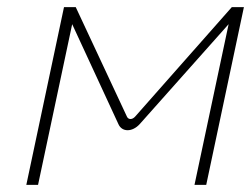

<svg xmlns="http://www.w3.org/2000/svg" viewBox="-20 -520 706 540"><path d="M160 -500 54 0H87L183 -452L313 -171C323 -148 352 -148 373 -171L623 -452L527 0H560L666 -500H632L360 -192C352 -183 341 -183 337 -192L193 -500Z"/></svg>

Font: LT Wave Text Thin Italic
Style: Regular
Weight: 100
Designer: Daniel Lyons
Version: Version 2.5 (Glyphs App)